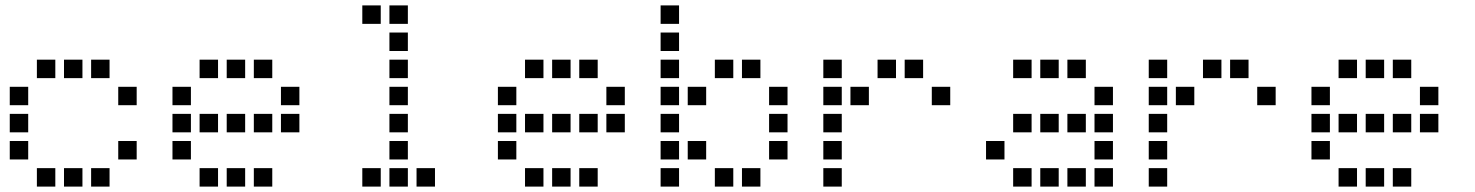

<svg xmlns="http://www.w3.org/2000/svg" viewBox="-20 -704 5440 708"><path d="M117 -484Q116 -484 116 -484Q116 -484 116 -483V-417Q116 -416 116 -416Q116 -416 117 -416H183Q184 -416 184 -416Q184 -416 184 -417V-483Q184 -484 184 -484Q184 -484 183 -484ZM217 -484Q216 -484 216 -484Q216 -484 216 -483V-417Q216 -416 216 -416Q216 -416 217 -416H283Q284 -416 284 -416Q284 -416 284 -417V-483Q284 -484 284 -484Q284 -484 283 -484ZM317 -484Q316 -484 316 -484Q316 -484 316 -483V-417Q316 -416 316 -416Q316 -416 317 -416H383Q384 -416 384 -416Q384 -416 384 -417V-483Q384 -484 384 -484Q384 -484 383 -484ZM17 -384Q16 -384 16 -384Q16 -384 16 -383V-317Q16 -316 16 -316Q16 -316 17 -316H83Q84 -316 84 -316Q84 -316 84 -317V-383Q84 -384 84 -384Q84 -384 83 -384ZM417 -384Q416 -384 416 -384Q416 -384 416 -383V-317Q416 -316 416 -316Q416 -316 417 -316H483Q484 -316 484 -316Q484 -316 484 -317V-383Q484 -384 484 -384Q484 -384 483 -384ZM17 -284Q16 -284 16 -284Q16 -284 16 -283V-217Q16 -216 16 -216Q16 -216 17 -216H83Q84 -216 84 -216Q84 -216 84 -217V-283Q84 -284 84 -284Q84 -284 83 -284ZM17 -184Q16 -184 16 -184Q16 -184 16 -183V-117Q16 -116 16 -116Q16 -116 17 -116H83Q84 -116 84 -116Q84 -116 84 -117V-183Q84 -184 84 -184Q84 -184 83 -184ZM417 -184Q416 -184 416 -184Q416 -184 416 -183V-117Q416 -116 416 -116Q416 -116 417 -116H483Q484 -116 484 -116Q484 -116 484 -117V-183Q484 -184 484 -184Q484 -184 483 -184ZM117 -84Q116 -84 116 -84Q116 -84 116 -83V-17Q116 -16 116 -16Q116 -16 117 -16H183Q184 -16 184 -16Q184 -16 184 -17V-83Q184 -84 184 -84Q184 -84 183 -84ZM217 -84Q216 -84 216 -84Q216 -84 216 -83V-17Q216 -16 216 -16Q216 -16 217 -16H283Q284 -16 284 -16Q284 -16 284 -17V-83Q284 -84 284 -84Q284 -84 283 -84ZM317 -84Q316 -84 316 -84Q316 -84 316 -83V-17Q316 -16 316 -16Q316 -16 317 -16H383Q384 -16 384 -16Q384 -16 384 -17V-83Q384 -84 384 -84Q384 -84 383 -84Z M717 -484Q716 -484 716 -484Q716 -484 716 -483V-417Q716 -416 716 -416Q716 -416 717 -416H783Q784 -416 784 -416Q784 -416 784 -417V-483Q784 -484 784 -484Q784 -484 783 -484ZM817 -484Q816 -484 816 -484Q816 -484 816 -483V-417Q816 -416 816 -416Q816 -416 817 -416H883Q884 -416 884 -416Q884 -416 884 -417V-483Q884 -484 884 -484Q884 -484 883 -484ZM917 -484Q916 -484 916 -484Q916 -484 916 -483V-417Q916 -416 916 -416Q916 -416 917 -416H983Q984 -416 984 -416Q984 -416 984 -417V-483Q984 -484 984 -484Q984 -484 983 -484ZM617 -384Q616 -384 616 -384Q616 -384 616 -383V-317Q616 -316 616 -316Q616 -316 617 -316H683Q684 -316 684 -316Q684 -316 684 -317V-383Q684 -384 684 -384Q684 -384 683 -384ZM1017 -384Q1016 -384 1016 -384Q1016 -384 1016 -383V-317Q1016 -316 1016 -316Q1016 -316 1017 -316H1083Q1084 -316 1084 -316Q1084 -316 1084 -317V-383Q1084 -384 1084 -384Q1084 -384 1083 -384ZM617 -284Q616 -284 616 -284Q616 -284 616 -283V-217Q616 -216 616 -216Q616 -216 617 -216H683Q684 -216 684 -216Q684 -216 684 -217V-283Q684 -284 684 -284Q684 -284 683 -284ZM717 -284Q716 -284 716 -284Q716 -284 716 -283V-217Q716 -216 716 -216Q716 -216 717 -216H783Q784 -216 784 -216Q784 -216 784 -217V-283Q784 -284 784 -284Q784 -284 783 -284ZM817 -284Q816 -284 816 -284Q816 -284 816 -283V-217Q816 -216 816 -216Q816 -216 817 -216H883Q884 -216 884 -216Q884 -216 884 -217V-283Q884 -284 884 -284Q884 -284 883 -284ZM917 -284Q916 -284 916 -284Q916 -284 916 -283V-217Q916 -216 916 -216Q916 -216 917 -216H983Q984 -216 984 -216Q984 -216 984 -217V-283Q984 -284 984 -284Q984 -284 983 -284ZM1017 -284Q1016 -284 1016 -284Q1016 -284 1016 -283V-217Q1016 -216 1016 -216Q1016 -216 1017 -216H1083Q1084 -216 1084 -216Q1084 -216 1084 -217V-283Q1084 -284 1084 -284Q1084 -284 1083 -284ZM617 -184Q616 -184 616 -184Q616 -184 616 -183V-117Q616 -116 616 -116Q616 -116 617 -116H683Q684 -116 684 -116Q684 -116 684 -117V-183Q684 -184 684 -184Q684 -184 683 -184ZM717 -84Q716 -84 716 -84Q716 -84 716 -83V-17Q716 -16 716 -16Q716 -16 717 -16H783Q784 -16 784 -16Q784 -16 784 -17V-83Q784 -84 784 -84Q784 -84 783 -84ZM817 -84Q816 -84 816 -84Q816 -84 816 -83V-17Q816 -16 816 -16Q816 -16 817 -16H883Q884 -16 884 -16Q884 -16 884 -17V-83Q884 -84 884 -84Q884 -84 883 -84ZM917 -84Q916 -84 916 -84Q916 -84 916 -83V-17Q916 -16 916 -16Q916 -16 917 -16H983Q984 -16 984 -16Q984 -16 984 -17V-83Q984 -84 984 -84Q984 -84 983 -84Z M1317 -684Q1316 -684 1316 -684Q1316 -684 1316 -683V-617Q1316 -616 1316 -616Q1316 -616 1317 -616H1383Q1384 -616 1384 -616Q1384 -616 1384 -617V-683Q1384 -684 1384 -684Q1384 -684 1383 -684ZM1417 -684Q1416 -684 1416 -684Q1416 -684 1416 -683V-617Q1416 -616 1416 -616Q1416 -616 1417 -616H1483Q1484 -616 1484 -616Q1484 -616 1484 -617V-683Q1484 -684 1484 -684Q1484 -684 1483 -684ZM1417 -584Q1416 -584 1416 -584Q1416 -584 1416 -583V-517Q1416 -516 1416 -516Q1416 -516 1417 -516H1483Q1484 -516 1484 -516Q1484 -516 1484 -517V-583Q1484 -584 1484 -584Q1484 -584 1483 -584ZM1417 -484Q1416 -484 1416 -484Q1416 -484 1416 -483V-417Q1416 -416 1416 -416Q1416 -416 1417 -416H1483Q1484 -416 1484 -416Q1484 -416 1484 -417V-483Q1484 -484 1484 -484Q1484 -484 1483 -484ZM1417 -384Q1416 -384 1416 -384Q1416 -384 1416 -383V-317Q1416 -316 1416 -316Q1416 -316 1417 -316H1483Q1484 -316 1484 -316Q1484 -316 1484 -317V-383Q1484 -384 1484 -384Q1484 -384 1483 -384ZM1417 -284Q1416 -284 1416 -284Q1416 -284 1416 -283V-217Q1416 -216 1416 -216Q1416 -216 1417 -216H1483Q1484 -216 1484 -216Q1484 -216 1484 -217V-283Q1484 -284 1484 -284Q1484 -284 1483 -284ZM1417 -184Q1416 -184 1416 -184Q1416 -184 1416 -183V-117Q1416 -116 1416 -116Q1416 -116 1417 -116H1483Q1484 -116 1484 -116Q1484 -116 1484 -117V-183Q1484 -184 1484 -184Q1484 -184 1483 -184ZM1317 -84Q1316 -84 1316 -84Q1316 -84 1316 -83V-17Q1316 -16 1316 -16Q1316 -16 1317 -16H1383Q1384 -16 1384 -16Q1384 -16 1384 -17V-83Q1384 -84 1384 -84Q1384 -84 1383 -84ZM1417 -84Q1416 -84 1416 -84Q1416 -84 1416 -83V-17Q1416 -16 1416 -16Q1416 -16 1417 -16H1483Q1484 -16 1484 -16Q1484 -16 1484 -17V-83Q1484 -84 1484 -84Q1484 -84 1483 -84ZM1517 -84Q1516 -84 1516 -84Q1516 -84 1516 -83V-17Q1516 -16 1516 -16Q1516 -16 1517 -16H1583Q1584 -16 1584 -16Q1584 -16 1584 -17V-83Q1584 -84 1584 -84Q1584 -84 1583 -84Z M1917 -484Q1916 -484 1916 -484Q1916 -484 1916 -483V-417Q1916 -416 1916 -416Q1916 -416 1917 -416H1983Q1984 -416 1984 -416Q1984 -416 1984 -417V-483Q1984 -484 1984 -484Q1984 -484 1983 -484ZM2017 -484Q2016 -484 2016 -484Q2016 -484 2016 -483V-417Q2016 -416 2016 -416Q2016 -416 2017 -416H2083Q2084 -416 2084 -416Q2084 -416 2084 -417V-483Q2084 -484 2084 -484Q2084 -484 2083 -484ZM2117 -484Q2116 -484 2116 -484Q2116 -484 2116 -483V-417Q2116 -416 2116 -416Q2116 -416 2117 -416H2183Q2184 -416 2184 -416Q2184 -416 2184 -417V-483Q2184 -484 2184 -484Q2184 -484 2183 -484ZM1817 -384Q1816 -384 1816 -384Q1816 -384 1816 -383V-317Q1816 -316 1816 -316Q1816 -316 1817 -316H1883Q1884 -316 1884 -316Q1884 -316 1884 -317V-383Q1884 -384 1884 -384Q1884 -384 1883 -384ZM2217 -384Q2216 -384 2216 -384Q2216 -384 2216 -383V-317Q2216 -316 2216 -316Q2216 -316 2217 -316H2283Q2284 -316 2284 -316Q2284 -316 2284 -317V-383Q2284 -384 2284 -384Q2284 -384 2283 -384ZM1817 -284Q1816 -284 1816 -284Q1816 -284 1816 -283V-217Q1816 -216 1816 -216Q1816 -216 1817 -216H1883Q1884 -216 1884 -216Q1884 -216 1884 -217V-283Q1884 -284 1884 -284Q1884 -284 1883 -284ZM1917 -284Q1916 -284 1916 -284Q1916 -284 1916 -283V-217Q1916 -216 1916 -216Q1916 -216 1917 -216H1983Q1984 -216 1984 -216Q1984 -216 1984 -217V-283Q1984 -284 1984 -284Q1984 -284 1983 -284ZM2017 -284Q2016 -284 2016 -284Q2016 -284 2016 -283V-217Q2016 -216 2016 -216Q2016 -216 2017 -216H2083Q2084 -216 2084 -216Q2084 -216 2084 -217V-283Q2084 -284 2084 -284Q2084 -284 2083 -284ZM2117 -284Q2116 -284 2116 -284Q2116 -284 2116 -283V-217Q2116 -216 2116 -216Q2116 -216 2117 -216H2183Q2184 -216 2184 -216Q2184 -216 2184 -217V-283Q2184 -284 2184 -284Q2184 -284 2183 -284ZM2217 -284Q2216 -284 2216 -284Q2216 -284 2216 -283V-217Q2216 -216 2216 -216Q2216 -216 2217 -216H2283Q2284 -216 2284 -216Q2284 -216 2284 -217V-283Q2284 -284 2284 -284Q2284 -284 2283 -284ZM1817 -184Q1816 -184 1816 -184Q1816 -184 1816 -183V-117Q1816 -116 1816 -116Q1816 -116 1817 -116H1883Q1884 -116 1884 -116Q1884 -116 1884 -117V-183Q1884 -184 1884 -184Q1884 -184 1883 -184ZM1917 -84Q1916 -84 1916 -84Q1916 -84 1916 -83V-17Q1916 -16 1916 -16Q1916 -16 1917 -16H1983Q1984 -16 1984 -16Q1984 -16 1984 -17V-83Q1984 -84 1984 -84Q1984 -84 1983 -84ZM2017 -84Q2016 -84 2016 -84Q2016 -84 2016 -83V-17Q2016 -16 2016 -16Q2016 -16 2017 -16H2083Q2084 -16 2084 -16Q2084 -16 2084 -17V-83Q2084 -84 2084 -84Q2084 -84 2083 -84ZM2117 -84Q2116 -84 2116 -84Q2116 -84 2116 -83V-17Q2116 -16 2116 -16Q2116 -16 2117 -16H2183Q2184 -16 2184 -16Q2184 -16 2184 -17V-83Q2184 -84 2184 -84Q2184 -84 2183 -84Z M2417 -684Q2416 -684 2416 -684Q2416 -684 2416 -683V-617Q2416 -616 2416 -616Q2416 -616 2417 -616H2483Q2484 -616 2484 -616Q2484 -616 2484 -617V-683Q2484 -684 2484 -684Q2484 -684 2483 -684ZM2417 -584Q2416 -584 2416 -584Q2416 -584 2416 -583V-517Q2416 -516 2416 -516Q2416 -516 2417 -516H2483Q2484 -516 2484 -516Q2484 -516 2484 -517V-583Q2484 -584 2484 -584Q2484 -584 2483 -584ZM2417 -484Q2416 -484 2416 -484Q2416 -484 2416 -483V-417Q2416 -416 2416 -416Q2416 -416 2417 -416H2483Q2484 -416 2484 -416Q2484 -416 2484 -417V-483Q2484 -484 2484 -484Q2484 -484 2483 -484ZM2617 -484Q2616 -484 2616 -484Q2616 -484 2616 -483V-417Q2616 -416 2616 -416Q2616 -416 2617 -416H2683Q2684 -416 2684 -416Q2684 -416 2684 -417V-483Q2684 -484 2684 -484Q2684 -484 2683 -484ZM2717 -484Q2716 -484 2716 -484Q2716 -484 2716 -483V-417Q2716 -416 2716 -416Q2716 -416 2717 -416H2783Q2784 -416 2784 -416Q2784 -416 2784 -417V-483Q2784 -484 2784 -484Q2784 -484 2783 -484ZM2417 -384Q2416 -384 2416 -384Q2416 -384 2416 -383V-317Q2416 -316 2416 -316Q2416 -316 2417 -316H2483Q2484 -316 2484 -316Q2484 -316 2484 -317V-383Q2484 -384 2484 -384Q2484 -384 2483 -384ZM2517 -384Q2516 -384 2516 -384Q2516 -384 2516 -383V-317Q2516 -316 2516 -316Q2516 -316 2517 -316H2583Q2584 -316 2584 -316Q2584 -316 2584 -317V-383Q2584 -384 2584 -384Q2584 -384 2583 -384ZM2817 -384Q2816 -384 2816 -384Q2816 -384 2816 -383V-317Q2816 -316 2816 -316Q2816 -316 2817 -316H2883Q2884 -316 2884 -316Q2884 -316 2884 -317V-383Q2884 -384 2884 -384Q2884 -384 2883 -384ZM2417 -284Q2416 -284 2416 -284Q2416 -284 2416 -283V-217Q2416 -216 2416 -216Q2416 -216 2417 -216H2483Q2484 -216 2484 -216Q2484 -216 2484 -217V-283Q2484 -284 2484 -284Q2484 -284 2483 -284ZM2817 -284Q2816 -284 2816 -284Q2816 -284 2816 -283V-217Q2816 -216 2816 -216Q2816 -216 2817 -216H2883Q2884 -216 2884 -216Q2884 -216 2884 -217V-283Q2884 -284 2884 -284Q2884 -284 2883 -284ZM2417 -184Q2416 -184 2416 -184Q2416 -184 2416 -183V-117Q2416 -116 2416 -116Q2416 -116 2417 -116H2483Q2484 -116 2484 -116Q2484 -116 2484 -117V-183Q2484 -184 2484 -184Q2484 -184 2483 -184ZM2517 -184Q2516 -184 2516 -184Q2516 -184 2516 -183V-117Q2516 -116 2516 -116Q2516 -116 2517 -116H2583Q2584 -116 2584 -116Q2584 -116 2584 -117V-183Q2584 -184 2584 -184Q2584 -184 2583 -184ZM2817 -184Q2816 -184 2816 -184Q2816 -184 2816 -183V-117Q2816 -116 2816 -116Q2816 -116 2817 -116H2883Q2884 -116 2884 -116Q2884 -116 2884 -117V-183Q2884 -184 2884 -184Q2884 -184 2883 -184ZM2417 -84Q2416 -84 2416 -84Q2416 -84 2416 -83V-17Q2416 -16 2416 -16Q2416 -16 2417 -16H2483Q2484 -16 2484 -16Q2484 -16 2484 -17V-83Q2484 -84 2484 -84Q2484 -84 2483 -84ZM2617 -84Q2616 -84 2616 -84Q2616 -84 2616 -83V-17Q2616 -16 2616 -16Q2616 -16 2617 -16H2683Q2684 -16 2684 -16Q2684 -16 2684 -17V-83Q2684 -84 2684 -84Q2684 -84 2683 -84ZM2717 -84Q2716 -84 2716 -84Q2716 -84 2716 -83V-17Q2716 -16 2716 -16Q2716 -16 2717 -16H2783Q2784 -16 2784 -16Q2784 -16 2784 -17V-83Q2784 -84 2784 -84Q2784 -84 2783 -84Z M3017 -484Q3016 -484 3016 -484Q3016 -484 3016 -483V-417Q3016 -416 3016 -416Q3016 -416 3017 -416H3083Q3084 -416 3084 -416Q3084 -416 3084 -417V-483Q3084 -484 3084 -484Q3084 -484 3083 -484ZM3217 -484Q3216 -484 3216 -484Q3216 -484 3216 -483V-417Q3216 -416 3216 -416Q3216 -416 3217 -416H3283Q3284 -416 3284 -416Q3284 -416 3284 -417V-483Q3284 -484 3284 -484Q3284 -484 3283 -484ZM3317 -484Q3316 -484 3316 -484Q3316 -484 3316 -483V-417Q3316 -416 3316 -416Q3316 -416 3317 -416H3383Q3384 -416 3384 -416Q3384 -416 3384 -417V-483Q3384 -484 3384 -484Q3384 -484 3383 -484ZM3017 -384Q3016 -384 3016 -384Q3016 -384 3016 -383V-317Q3016 -316 3016 -316Q3016 -316 3017 -316H3083Q3084 -316 3084 -316Q3084 -316 3084 -317V-383Q3084 -384 3084 -384Q3084 -384 3083 -384ZM3117 -384Q3116 -384 3116 -384Q3116 -384 3116 -383V-317Q3116 -316 3116 -316Q3116 -316 3117 -316H3183Q3184 -316 3184 -316Q3184 -316 3184 -317V-383Q3184 -384 3184 -384Q3184 -384 3183 -384ZM3417 -384Q3416 -384 3416 -384Q3416 -384 3416 -383V-317Q3416 -316 3416 -316Q3416 -316 3417 -316H3483Q3484 -316 3484 -316Q3484 -316 3484 -317V-383Q3484 -384 3484 -384Q3484 -384 3483 -384ZM3017 -284Q3016 -284 3016 -284Q3016 -284 3016 -283V-217Q3016 -216 3016 -216Q3016 -216 3017 -216H3083Q3084 -216 3084 -216Q3084 -216 3084 -217V-283Q3084 -284 3084 -284Q3084 -284 3083 -284ZM3017 -184Q3016 -184 3016 -184Q3016 -184 3016 -183V-117Q3016 -116 3016 -116Q3016 -116 3017 -116H3083Q3084 -116 3084 -116Q3084 -116 3084 -117V-183Q3084 -184 3084 -184Q3084 -184 3083 -184ZM3017 -84Q3016 -84 3016 -84Q3016 -84 3016 -83V-17Q3016 -16 3016 -16Q3016 -16 3017 -16H3083Q3084 -16 3084 -16Q3084 -16 3084 -17V-83Q3084 -84 3084 -84Q3084 -84 3083 -84Z M3717 -484Q3716 -484 3716 -484Q3716 -484 3716 -483V-417Q3716 -416 3716 -416Q3716 -416 3717 -416H3783Q3784 -416 3784 -416Q3784 -416 3784 -417V-483Q3784 -484 3784 -484Q3784 -484 3783 -484ZM3817 -484Q3816 -484 3816 -484Q3816 -484 3816 -483V-417Q3816 -416 3816 -416Q3816 -416 3817 -416H3883Q3884 -416 3884 -416Q3884 -416 3884 -417V-483Q3884 -484 3884 -484Q3884 -484 3883 -484ZM3917 -484Q3916 -484 3916 -484Q3916 -484 3916 -483V-417Q3916 -416 3916 -416Q3916 -416 3917 -416H3983Q3984 -416 3984 -416Q3984 -416 3984 -417V-483Q3984 -484 3984 -484Q3984 -484 3983 -484ZM4017 -384Q4016 -384 4016 -384Q4016 -384 4016 -383V-317Q4016 -316 4016 -316Q4016 -316 4017 -316H4083Q4084 -316 4084 -316Q4084 -316 4084 -317V-383Q4084 -384 4084 -384Q4084 -384 4083 -384ZM3717 -284Q3716 -284 3716 -284Q3716 -284 3716 -283V-217Q3716 -216 3716 -216Q3716 -216 3717 -216H3783Q3784 -216 3784 -216Q3784 -216 3784 -217V-283Q3784 -284 3784 -284Q3784 -284 3783 -284ZM3817 -284Q3816 -284 3816 -284Q3816 -284 3816 -283V-217Q3816 -216 3816 -216Q3816 -216 3817 -216H3883Q3884 -216 3884 -216Q3884 -216 3884 -217V-283Q3884 -284 3884 -284Q3884 -284 3883 -284ZM3917 -284Q3916 -284 3916 -284Q3916 -284 3916 -283V-217Q3916 -216 3916 -216Q3916 -216 3917 -216H3983Q3984 -216 3984 -216Q3984 -216 3984 -217V-283Q3984 -284 3984 -284Q3984 -284 3983 -284ZM4017 -284Q4016 -284 4016 -284Q4016 -284 4016 -283V-217Q4016 -216 4016 -216Q4016 -216 4017 -216H4083Q4084 -216 4084 -216Q4084 -216 4084 -217V-283Q4084 -284 4084 -284Q4084 -284 4083 -284ZM3617 -184Q3616 -184 3616 -184Q3616 -184 3616 -183V-117Q3616 -116 3616 -116Q3616 -116 3617 -116H3683Q3684 -116 3684 -116Q3684 -116 3684 -117V-183Q3684 -184 3684 -184Q3684 -184 3683 -184ZM4017 -184Q4016 -184 4016 -184Q4016 -184 4016 -183V-117Q4016 -116 4016 -116Q4016 -116 4017 -116H4083Q4084 -116 4084 -116Q4084 -116 4084 -117V-183Q4084 -184 4084 -184Q4084 -184 4083 -184ZM3717 -84Q3716 -84 3716 -84Q3716 -84 3716 -83V-17Q3716 -16 3716 -16Q3716 -16 3717 -16H3783Q3784 -16 3784 -16Q3784 -16 3784 -17V-83Q3784 -84 3784 -84Q3784 -84 3783 -84ZM3817 -84Q3816 -84 3816 -84Q3816 -84 3816 -83V-17Q3816 -16 3816 -16Q3816 -16 3817 -16H3883Q3884 -16 3884 -16Q3884 -16 3884 -17V-83Q3884 -84 3884 -84Q3884 -84 3883 -84ZM3917 -84Q3916 -84 3916 -84Q3916 -84 3916 -83V-17Q3916 -16 3916 -16Q3916 -16 3917 -16H3983Q3984 -16 3984 -16Q3984 -16 3984 -17V-83Q3984 -84 3984 -84Q3984 -84 3983 -84ZM4017 -84Q4016 -84 4016 -84Q4016 -84 4016 -83V-17Q4016 -16 4016 -16Q4016 -16 4017 -16H4083Q4084 -16 4084 -16Q4084 -16 4084 -17V-83Q4084 -84 4084 -84Q4084 -84 4083 -84Z M4217 -484Q4216 -484 4216 -484Q4216 -484 4216 -483V-417Q4216 -416 4216 -416Q4216 -416 4217 -416H4283Q4284 -416 4284 -416Q4284 -416 4284 -417V-483Q4284 -484 4284 -484Q4284 -484 4283 -484ZM4417 -484Q4416 -484 4416 -484Q4416 -484 4416 -483V-417Q4416 -416 4416 -416Q4416 -416 4417 -416H4483Q4484 -416 4484 -416Q4484 -416 4484 -417V-483Q4484 -484 4484 -484Q4484 -484 4483 -484ZM4517 -484Q4516 -484 4516 -484Q4516 -484 4516 -483V-417Q4516 -416 4516 -416Q4516 -416 4517 -416H4583Q4584 -416 4584 -416Q4584 -416 4584 -417V-483Q4584 -484 4584 -484Q4584 -484 4583 -484ZM4217 -384Q4216 -384 4216 -384Q4216 -384 4216 -383V-317Q4216 -316 4216 -316Q4216 -316 4217 -316H4283Q4284 -316 4284 -316Q4284 -316 4284 -317V-383Q4284 -384 4284 -384Q4284 -384 4283 -384ZM4317 -384Q4316 -384 4316 -384Q4316 -384 4316 -383V-317Q4316 -316 4316 -316Q4316 -316 4317 -316H4383Q4384 -316 4384 -316Q4384 -316 4384 -317V-383Q4384 -384 4384 -384Q4384 -384 4383 -384ZM4617 -384Q4616 -384 4616 -384Q4616 -384 4616 -383V-317Q4616 -316 4616 -316Q4616 -316 4617 -316H4683Q4684 -316 4684 -316Q4684 -316 4684 -317V-383Q4684 -384 4684 -384Q4684 -384 4683 -384ZM4217 -284Q4216 -284 4216 -284Q4216 -284 4216 -283V-217Q4216 -216 4216 -216Q4216 -216 4217 -216H4283Q4284 -216 4284 -216Q4284 -216 4284 -217V-283Q4284 -284 4284 -284Q4284 -284 4283 -284ZM4217 -184Q4216 -184 4216 -184Q4216 -184 4216 -183V-117Q4216 -116 4216 -116Q4216 -116 4217 -116H4283Q4284 -116 4284 -116Q4284 -116 4284 -117V-183Q4284 -184 4284 -184Q4284 -184 4283 -184ZM4217 -84Q4216 -84 4216 -84Q4216 -84 4216 -83V-17Q4216 -16 4216 -16Q4216 -16 4217 -16H4283Q4284 -16 4284 -16Q4284 -16 4284 -17V-83Q4284 -84 4284 -84Q4284 -84 4283 -84Z M4917 -484Q4916 -484 4916 -484Q4916 -484 4916 -483V-417Q4916 -416 4916 -416Q4916 -416 4917 -416H4983Q4984 -416 4984 -416Q4984 -416 4984 -417V-483Q4984 -484 4984 -484Q4984 -484 4983 -484ZM5017 -484Q5016 -484 5016 -484Q5016 -484 5016 -483V-417Q5016 -416 5016 -416Q5016 -416 5017 -416H5083Q5084 -416 5084 -416Q5084 -416 5084 -417V-483Q5084 -484 5084 -484Q5084 -484 5083 -484ZM5117 -484Q5116 -484 5116 -484Q5116 -484 5116 -483V-417Q5116 -416 5116 -416Q5116 -416 5117 -416H5183Q5184 -416 5184 -416Q5184 -416 5184 -417V-483Q5184 -484 5184 -484Q5184 -484 5183 -484ZM4817 -384Q4816 -384 4816 -384Q4816 -384 4816 -383V-317Q4816 -316 4816 -316Q4816 -316 4817 -316H4883Q4884 -316 4884 -316Q4884 -316 4884 -317V-383Q4884 -384 4884 -384Q4884 -384 4883 -384ZM5217 -384Q5216 -384 5216 -384Q5216 -384 5216 -383V-317Q5216 -316 5216 -316Q5216 -316 5217 -316H5283Q5284 -316 5284 -316Q5284 -316 5284 -317V-383Q5284 -384 5284 -384Q5284 -384 5283 -384ZM4817 -284Q4816 -284 4816 -284Q4816 -284 4816 -283V-217Q4816 -216 4816 -216Q4816 -216 4817 -216H4883Q4884 -216 4884 -216Q4884 -216 4884 -217V-283Q4884 -284 4884 -284Q4884 -284 4883 -284ZM4917 -284Q4916 -284 4916 -284Q4916 -284 4916 -283V-217Q4916 -216 4916 -216Q4916 -216 4917 -216H4983Q4984 -216 4984 -216Q4984 -216 4984 -217V-283Q4984 -284 4984 -284Q4984 -284 4983 -284ZM5017 -284Q5016 -284 5016 -284Q5016 -284 5016 -283V-217Q5016 -216 5016 -216Q5016 -216 5017 -216H5083Q5084 -216 5084 -216Q5084 -216 5084 -217V-283Q5084 -284 5084 -284Q5084 -284 5083 -284ZM5117 -284Q5116 -284 5116 -284Q5116 -284 5116 -283V-217Q5116 -216 5116 -216Q5116 -216 5117 -216H5183Q5184 -216 5184 -216Q5184 -216 5184 -217V-283Q5184 -284 5184 -284Q5184 -284 5183 -284ZM5217 -284Q5216 -284 5216 -284Q5216 -284 5216 -283V-217Q5216 -216 5216 -216Q5216 -216 5217 -216H5283Q5284 -216 5284 -216Q5284 -216 5284 -217V-283Q5284 -284 5284 -284Q5284 -284 5283 -284ZM4817 -184Q4816 -184 4816 -184Q4816 -184 4816 -183V-117Q4816 -116 4816 -116Q4816 -116 4817 -116H4883Q4884 -116 4884 -116Q4884 -116 4884 -117V-183Q4884 -184 4884 -184Q4884 -184 4883 -184ZM4917 -84Q4916 -84 4916 -84Q4916 -84 4916 -83V-17Q4916 -16 4916 -16Q4916 -16 4917 -16H4983Q4984 -16 4984 -16Q4984 -16 4984 -17V-83Q4984 -84 4984 -84Q4984 -84 4983 -84ZM5017 -84Q5016 -84 5016 -84Q5016 -84 5016 -83V-17Q5016 -16 5016 -16Q5016 -16 5017 -16H5083Q5084 -16 5084 -16Q5084 -16 5084 -17V-83Q5084 -84 5084 -84Q5084 -84 5083 -84ZM5117 -84Q5116 -84 5116 -84Q5116 -84 5116 -83V-17Q5116 -16 5116 -16Q5116 -16 5117 -16H5183Q5184 -16 5184 -16Q5184 -16 5184 -17V-83Q5184 -84 5184 -84Q5184 -84 5183 -84Z"/></svg>

Font: Doto Black SemiBold
Style: Regular
Weight: 600
Monospace: yes
Version: Version 1.000